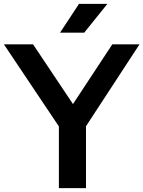

<svg xmlns="http://www.w3.org/2000/svg" viewBox="-41 -968 738 988"><path d="M262 0V-317.5L-21 -740H129L334.5 -432.5L537 -740H677L401.5 -318.5V0ZM268 -800 365.5 -948H511.5L392.5 -800Z"/></svg>

Font: Encode Sans SmExp SmBold
Style: Regular
Weight: 600
Width: 6
Designer: Multiple Designers
Foundry: Impallari Type
Version: Version 3.002; ttfautohint (v1.8.3) -l 8 -r 50 -G 200 -x 14 